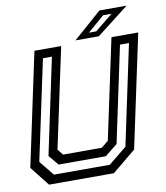

<svg xmlns="http://www.w3.org/2000/svg" viewBox="-92 -924 864 1000"><g transform="rotate(-10 340.5 -424.0)"><path d="M86 0 5 -103 132 -700H273.5L161 -172L185 -141.5H390L427 -172L539.5 -700H681L554 -103L429 0ZM120 -47H415.5L512 -125.5L624 -654H576.5L469 -147.5L403 -94.5H153L109 -147.5L216.5 -654H169L56.5 -125.5ZM352 -716 502 -848H645.5L475.5 -716ZM428 -743.5H466.5L561 -820H516.5Z"/></g></svg>

Font: Tourney Thin Medium
Style: Italic
Weight: 500
Italic angle: -12°
Version: Version 1.015